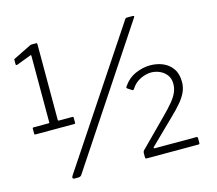

<svg xmlns="http://www.w3.org/2000/svg" viewBox="-106 -883 1151 1020"><g transform="rotate(-15 469.5 -373.0)"><path d="M256 -315Q262 -315 262 -310V-282Q262 -276 256 -276H43Q37 -276 37 -281V-310Q37 -315 43 -315H126Q130 -315 130 -318V-685Q130 -691 126 -689L44 -658Q37 -657 37 -664V-686Q37 -689 37.5 -690.5Q38 -692 41 -693L132 -738Q137 -741 140.5 -742Q144 -743 148 -743H171Q177 -743 177 -736V-319Q177 -315 182 -315H256ZM222 -5Q216 4 204 4H183Q174 4 173 -1.5Q172 -7 176 -13L662 -744Q665 -749 668.5 -749.5Q672 -750 676 -750H704Q709 -750 711 -748Q713 -746 709 -740ZM725 -193Q759 -227 780 -252.5Q801 -278 810.5 -300.5Q820 -323 820 -347Q820 -376 805 -395.5Q790 -415 767.5 -425Q745 -435 721 -435Q693 -435 662 -420.5Q631 -406 610 -373Q605 -366 598 -372L578 -385Q574 -389 573.5 -391.5Q573 -394 576 -397Q603 -437 644 -455Q685 -473 726 -473Q763 -473 795 -459.5Q827 -446 847 -417.5Q867 -389 867 -344Q867 -317 856.5 -292Q846 -267 823 -239Q800 -211 762 -175L633 -49Q630 -46 631 -43.5Q632 -41 637 -41H864Q872 -41 872 -34V-6Q872 0 865 0H582Q577 0 575 -2Q573 -4 573 -9V-29Q573 -37 575.5 -41.5Q578 -46 587 -54Z"/></g></svg>

Font: Libre Franklin Light
Style: Regular
Weight: 300
Designer: Pablo Impallari, Rodrigo Fuenzalida, Nhung Nguyen
Foundry: Impallari Type
Version: Version 3.000